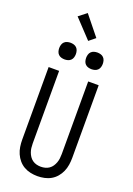

<svg xmlns="http://www.w3.org/2000/svg" viewBox="-214 -1258 928 1341"><g transform="rotate(20 250.0 -587.5)"><path d="M250 8Q224 8 198 2.5Q172 -3 149.5 -16Q127 -29 110 -49Q93 -69 82.5 -93Q72 -117 68 -143Q64 -169 64 -195V-735H142V-195Q142 -179 144 -162.5Q146 -146 151.5 -131Q157 -116 166 -102.5Q175 -89 188.5 -79.5Q202 -70 218 -66Q234 -62 250 -62Q266 -62 282 -66Q298 -70 311.5 -79.5Q325 -89 334 -102.5Q343 -116 348.5 -131Q354 -146 356 -162.5Q358 -179 358 -195V-735H436V-195Q436 -169 432 -143Q428 -117 417.5 -93Q407 -69 390 -49Q373 -29 350.5 -16Q328 -3 302 2.5Q276 8 250 8ZM350 -823Q338 -823 325.5 -826.5Q313 -830 304 -839Q295 -848 291.5 -860.5Q288 -873 288 -885Q288 -897 291.5 -909.5Q295 -922 304 -931Q313 -940 325.5 -943.5Q338 -947 350 -947Q362 -947 374.5 -943.5Q387 -940 396 -931Q405 -922 408.5 -909.5Q412 -897 412 -885Q412 -873 408.5 -860.5Q405 -848 396 -839Q387 -830 374.5 -826.5Q362 -823 350 -823ZM150 -823Q138 -823 125.5 -826.5Q113 -830 104 -839Q95 -848 91.5 -860.5Q88 -873 88 -885Q88 -897 91.5 -909.5Q95 -922 104 -931Q113 -940 125.5 -943.5Q138 -947 150 -947Q162 -947 174.5 -943.5Q187 -940 196 -931Q205 -922 208.5 -909.5Q212 -897 212 -885Q212 -873 208.5 -860.5Q205 -848 196 -839Q187 -830 174.5 -826.5Q162 -823 150 -823ZM261 -1001 133 -1137 192 -1183 308 -1039Z"/></g></svg>

Font: Iosevka srxl
Style: Regular
Weight: 400
Monospace: yes
Designer: Belleve Invis
Foundry: Belleve Invis
Version: Version 33.0.1; ttfautohint (v1.8.3)